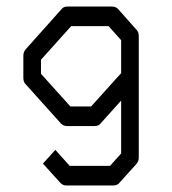

<svg xmlns="http://www.w3.org/2000/svg" viewBox="-20 -498 526 588"><path d="M351 -190 289 -121Q282.5 -112 270 -112H184.5Q174 -112 165.5 -121L59.5 -239Q51.5 -246 51.5 -260V-327Q51.5 -339.5 59.5 -348L168.5 -470Q174 -478 187 -478H323Q334.5 -478 342 -470L397 -408Q405 -401 405 -387V-16Q405 -3.5 397 5L346.5 61Q340 70 327.5 70H182.5Q172 70 164 61L111.5 3L149.5 -39L193.5 10H317L351 -28ZM351 -274V-375L312.5 -418H198L105.5 -315V-272L195.5 -172H259Z"/></svg>

Font: 3270 Nerd Font Mono SemCond
Style: Regular
Weight: 400
Monospace: yes
Version: Version 3.0.1;Nerd Fonts 3.1.1